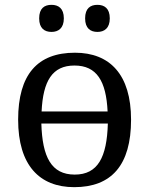

<svg xmlns="http://www.w3.org/2000/svg" viewBox="-20 -764 617 794"><path d="M193 -632C221 -632 244 -647 244 -688C244 -730 221 -744 193 -744C164 -744 142 -730 142 -688C142 -647 164 -632 193 -632ZM383 -632C411 -632 434 -647 434 -688C434 -730 411 -744 383 -744C354 -744 332 -730 332 -688C332 -647 354 -632 383 -632ZM287 10C441 10 522 -81 522 -269C522 -456 434 -546 290 -546C135 -546 55 -456 55 -269C55 -81 143 10 287 10ZM152 -303C158 -429 196 -493 288 -493C380 -493 419 -429 425 -303ZM289 -42C192 -42 155 -115 151 -253H426C422 -114 385 -42 289 -42Z"/></svg>

Font: Noto Serif Thai
Style: Regular
Weight: 400
Designer: Monotype Design Team
Foundry: Monotype Imaging Inc.
Version: Version 1.901